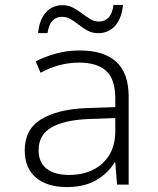

<svg xmlns="http://www.w3.org/2000/svg" viewBox="-20 -746 640 776"><path d="M250 10Q170 10 125 -28.5Q80 -67 80 -138Q80 -223 145.5 -263.5Q211 -304 327 -309L446 -313V-346Q446 -427 408.5 -460Q371 -493 300 -493Q219 -493 144 -452L124 -498Q162 -517 206 -529.5Q250 -542 303 -542Q399 -542 449.5 -496.5Q500 -451 500 -355V0H453L446 -89H443Q415 -44 367.5 -17Q320 10 250 10ZM259 -39Q343 -39 394.5 -86Q446 -133 446 -217V-269L339 -265Q240 -261 188 -231Q136 -201 136 -139Q136 -90 168 -64.5Q200 -39 259 -39ZM134 -612Q139 -666 165 -695.5Q191 -725 234 -725Q256 -725 275 -715Q294 -705 311 -692Q328 -679 344.5 -669Q361 -659 379 -659Q402 -659 417.5 -673.5Q433 -688 439 -726H477Q472 -672 445.5 -642Q419 -612 377 -612Q353 -612 334.5 -622Q316 -632 299.5 -645Q283 -658 266.5 -668Q250 -678 231 -678Q208 -678 193 -663.5Q178 -649 172 -612Z"/></svg>

Font: Noto Sans Mono Light
Style: Regular
Weight: 300
Designer: Monotype Design Team
Foundry: Monotype Imaging Inc.
Version: Version 2.014; ttfautohint (v1.8.4.7-5d5b)